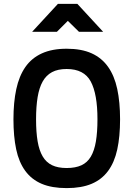

<svg xmlns="http://www.w3.org/2000/svg" viewBox="-20 -954 687 985"><path d="M322 -92Q367 -92 397.5 -106Q428 -120 446 -150.5Q464 -181 472 -228.5Q480 -276 480 -342Q480 -472 445.5 -536Q411 -600 322 -600Q277 -600 247 -584Q217 -568 199 -536Q181 -504 173 -455.5Q165 -407 165 -342Q165 -276 173 -229Q181 -182 199 -151.5Q217 -121 247 -106.5Q277 -92 322 -92ZM322 11Q246 11 194 -11Q142 -33 109.5 -77.5Q77 -122 63 -188Q49 -254 49 -342Q49 -429 63.5 -496.5Q78 -564 110 -610Q142 -656 194.5 -680Q247 -704 322 -704Q398 -704 450 -680.5Q502 -657 534.5 -611Q567 -565 581.5 -497.5Q596 -430 596 -342Q596 -253 581.5 -187Q567 -121 534.5 -77Q502 -33 450 -11Q398 11 322 11ZM277 -934H377L509 -791H385L328 -847L272 -791H145Z"/></svg>

Font: Panefresco 750wt
Style: Regular
Weight: 750
Foundry: Campivisivi & Chank Co
Version: Version 1.000